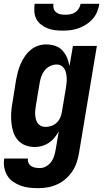

<svg xmlns="http://www.w3.org/2000/svg" viewBox="-34 -760 554 1003"><path d="M166 223Q143 223 119.5 220.5Q96 218 74.5 210Q53 202 34.5 189.5Q16 177 4.5 158Q-7 139 -11.5 116Q-16 93 -12 70V68H112Q110 80 115 91Q120 102 129.5 108Q139 114 151 116Q163 118 175 118Q191 118 207 109Q223 100 233.5 85.5Q244 71 249 54.5Q254 38 257 21L273 -74Q263 -56 250.5 -40.5Q238 -25 221.5 -14Q205 -3 186 2.5Q167 8 148 8Q122 8 98.5 -1Q75 -10 59 -28.5Q43 -47 35.5 -70.5Q28 -94 25.5 -119.5Q23 -145 24.5 -171Q26 -197 31 -223L50 -343Q54 -364 59.5 -385Q65 -406 74 -426.5Q83 -447 96 -466Q109 -485 126.5 -499.5Q144 -514 165 -521Q186 -528 207 -528Q232 -528 254.5 -520.5Q277 -513 292 -496.5Q307 -480 316 -459Q325 -438 329 -415L347 -520H472L379 38Q375 63 367 87.5Q359 112 344.5 134Q330 156 309.5 174Q289 192 265 203Q241 214 216 218.5Q191 223 166 223ZM204 -97Q219 -97 235 -102.5Q251 -108 263 -120Q275 -132 281.5 -147.5Q288 -163 290 -179L310 -299Q312 -312 313.5 -325Q315 -338 314.5 -351Q314 -364 311.5 -376.5Q309 -389 303 -399.5Q297 -410 286.5 -416.5Q276 -423 262 -423Q245 -423 228 -415Q211 -407 199.5 -392.5Q188 -378 182 -361Q176 -344 173 -326L153 -206Q151 -194 150 -182Q149 -170 150 -158.5Q151 -147 154 -135.5Q157 -124 163.5 -115.5Q170 -107 180.5 -102Q191 -97 204 -97ZM293 -600Q272 -600 252 -602.5Q232 -605 213.5 -612.5Q195 -620 180 -632Q165 -644 156 -661Q147 -678 145.5 -698.5Q144 -719 147 -740H245Q243 -727 246.5 -715Q250 -703 259.5 -695.5Q269 -688 281.5 -685.5Q294 -683 307 -683Q320 -683 333.5 -685.5Q347 -688 358.5 -695.5Q370 -703 377.5 -715Q385 -727 387 -740H485Q482 -719 473.5 -698.5Q465 -678 450 -661Q435 -644 416 -632Q397 -620 376.5 -612.5Q356 -605 335 -602.5Q314 -600 293 -600Z"/></svg>

Font: Iosevka Extrabold
Style: Italic
Weight: 800
Italic angle: -9°
Monospace: yes
Designer: Belleve Invis
Foundry: Belleve Invis
Version: Version 32.5.0; ttfautohint (v1.8.4)